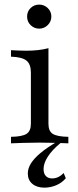

<svg xmlns="http://www.w3.org/2000/svg" viewBox="-20 -639 346 856"><path d="M29 0V-29Q79 -29.8 98.4 -42.3Q117.7 -54.8 117.7 -87.1V-315.3Q117.7 -352.4 98.4 -368.5Q79 -384.7 29 -386.3V-415.3Q45.2 -414.5 62.1 -413.7Q79 -412.9 96.8 -412.9Q125 -412.9 150 -415.7Q175 -418.5 196 -424.2V-87.1Q196 -54 215.7 -41.9Q235.5 -29.8 284.7 -29V0Q272.6 -0.8 251.6 -1.2Q230.6 -1.6 206 -2.4Q181.5 -3.2 157.3 -3.2Q121 -3.2 84.3 -2Q47.6 -0.8 29 0ZM178.2 197.6Q144.4 197.6 124.2 180.6Q104 163.7 104 134.7Q104 112.1 117.7 89.9Q131.5 67.7 160.1 43.5Q188.7 19.4 234.7 -7.3H254Q254 -4.8 252.8 -4Q251.6 -3.2 249.2 -0.8Q212.9 29 193.5 58.9Q174.2 88.7 174.2 114.5Q174.2 134.7 184.3 145.6Q194.4 156.5 212.1 156.5Q241.1 156.5 263.7 132.3L273.4 155.6Q256.5 175.8 231 186.7Q205.6 197.6 178.2 197.6ZM154.8 -511.3Q133.1 -511.3 116.9 -526.6Q100.8 -541.9 100.8 -565.3Q100.8 -587.9 116.5 -603.2Q132.3 -618.5 154.8 -618.5Q176.6 -618.5 192.7 -603.2Q208.9 -587.9 208.9 -565.3Q208.9 -542.7 192.7 -527Q176.6 -511.3 154.8 -511.3Z"/></svg>

Font: Playfair
Style: Regular
Weight: 400
Designer: Claus Eggers Sørensen
Foundry: Claus Eggers Sørensen
Version: Version 2.001;gftools[0.9.30]